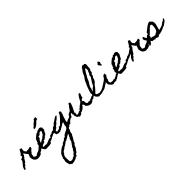

<svg xmlns="http://www.w3.org/2000/svg" viewBox="91 -2615 5136 5136"><g transform="rotate(-45 2658.5 -47.0)"><path d="M694.3 -193.4Q671.9 -182.6 664.1 -167Q656.2 -151.4 651.9 -134.8Q647.5 -118.2 641.1 -103Q634.8 -87.9 614.3 -78.1Q609.4 -60.5 595.2 -53.7Q581.1 -46.9 565.4 -41.5Q549.8 -36.1 537.6 -27.3Q525.4 -18.6 525.4 2.9Q505.9 13.7 482.9 22.5Q460 31.2 435.1 35.6Q410.2 40 385.7 39.1Q361.3 38.1 339.8 29.3Q325.2 22.5 311.5 11.7Q306.6 7.8 302.2 5.4Q297.9 2.9 293 -2Q281.2 -13.7 273.4 -29.3Q265.6 -44.9 260.7 -62.5Q255.9 -80.1 252.9 -97.7Q250 -115.2 248 -130.9L284.2 -228.5Q255.9 -251 238.3 -280.8Q220.7 -310.5 195.3 -335.9Q190.4 -329.1 182.6 -324.2Q174.8 -319.3 176.8 -308.6L186.5 -299.8Q154.3 -264.6 121.6 -220.2Q88.9 -175.8 70.3 -130.9Q48.8 -131.8 40 -120.6Q31.2 -109.4 25.4 -95.2Q19.5 -81.1 10.7 -69.3Q2 -57.6 -18.6 -59.6Q-23.4 -48.8 -28.3 -36.6Q-33.2 -24.4 -40 -13.7Q-46.9 -2.9 -56.6 4.4Q-66.4 11.7 -81.1 11.7Q-88.9 3.9 -89.8 -4.9Q-90.8 -13.7 -87.9 -22.9Q-85 -32.2 -80.1 -41.5Q-75.2 -50.8 -73.2 -59.6Q-65.4 -87.9 -44.9 -110.8Q-24.4 -133.8 -3.9 -156.7Q16.6 -179.7 31.2 -205.1Q45.9 -230.5 43 -264.6Q55.7 -265.6 68.8 -270Q82 -274.4 93.3 -281.7Q104.5 -289.1 110.8 -300.3Q117.2 -311.5 115.2 -327.1Q107.4 -331.1 106.4 -338.4Q105.5 -345.7 106.4 -353.5Q127.9 -360.4 141.1 -377.4Q154.3 -394.5 165 -414.1Q175.8 -433.6 186 -453.6Q196.3 -473.6 212.9 -488.3Q226.6 -480.5 240.2 -475.1Q253.9 -469.7 266.6 -460.9Q257.8 -449.2 255.9 -438.5Q253.9 -427.7 253.9 -416.5Q253.9 -405.3 253.9 -394.5Q253.9 -383.8 248 -372.1Q263.7 -358.4 274.4 -339.8Q285.2 -321.3 301.8 -308.6Q313.5 -317.4 328.1 -317.9Q342.8 -318.4 357.9 -317.9Q373 -317.4 386.7 -319.8Q400.4 -322.3 409.2 -335.9Q413.1 -332 420.9 -332Q428.7 -332 436.5 -332Q444.3 -332 450.2 -329.6Q456.1 -327.1 457 -320.3Q458 -312.5 456.5 -309.6Q455.1 -306.6 453.1 -299.8Q451.2 -292 452.1 -292Q453.1 -292 450.2 -285.2Q445.3 -272.5 434.1 -263.7Q422.9 -254.9 411.6 -246.6Q400.4 -238.3 391.1 -228Q381.8 -217.8 381.8 -202.1Q360.4 -194.3 351.6 -179.2Q342.8 -164.1 339.8 -145Q336.9 -126 335.9 -106Q335 -85.9 329.1 -69.3L337.9 -59.6L345.7 -69.3Q359.4 -49.8 378.4 -44.9Q397.5 -40 418 -42Q427.7 -56.6 440.9 -65.4Q454.1 -74.2 469.2 -80.1Q484.4 -85.9 500.5 -90.8Q516.6 -95.7 531.2 -102.5Q543 -108.4 551.3 -115.2Q559.6 -122.1 569.3 -130.9Q598.6 -158.2 627.4 -184.6Q656.2 -210.9 685.5 -238.3Q691.4 -238.3 693.4 -232.4Q695.3 -226.6 695.3 -219.2Q695.3 -211.9 694.8 -204.6Q694.3 -197.3 694.3 -193.4Z M1369.1 -298.8Q1360.4 -290 1356 -285.2Q1351.6 -280.3 1348.1 -275.9Q1344.7 -271.5 1340.3 -266.6Q1335.9 -261.7 1327.1 -252Q1319.3 -244.1 1312.5 -235.4Q1305.7 -226.6 1296.9 -219.7Q1285.2 -222.7 1278.8 -216.8Q1272.5 -210.9 1267.1 -203.6Q1261.7 -196.3 1257.3 -189.9Q1252.9 -183.6 1246.1 -184.6Q1222.7 -171.9 1199.2 -162.6Q1175.8 -153.3 1154.3 -135.7L1146.5 -143.6L1044.9 -94.7Q1040 -92.8 1035.2 -88.9Q1030.3 -85 1025.4 -82Q1003.9 -70.3 981 -61Q958 -51.8 935.5 -43.9L922.9 -40Q930.7 -20.5 922.9 -12.7Q915 -4.9 900.4 -1.5Q885.7 2 868.2 2.9Q850.6 3.9 840.8 9.8Q829.1 7.8 816.9 8.3Q804.7 8.8 792 10.7Q778.3 12.7 766.6 12.7Q754.9 12.7 741.2 9.8H739.3Q722.7 17.6 710.4 13.2Q698.2 8.8 688.5 -1.5Q678.7 -11.7 670.4 -25.9Q662.1 -40 653.3 -51.8Q647.5 -59.6 638.7 -74.2Q629.9 -88.9 623.5 -105.5Q617.2 -122.1 615.7 -139.2Q614.3 -156.2 623 -168.9Q631.8 -181.6 637.2 -196.3Q642.6 -210.9 642.6 -230.5Q642.6 -237.3 642.1 -243.2Q641.6 -249 641.6 -255.9Q646.5 -255.9 652.3 -255.4Q658.2 -254.9 663.6 -255.4Q668.9 -255.9 672.4 -259.3Q675.8 -262.7 675.8 -271.5Q675.8 -276.4 672.4 -279.3Q668.9 -282.2 668 -285.2Q673.8 -293.9 679.2 -299.3Q684.6 -304.7 688.5 -310.1Q692.4 -315.4 694.3 -322.8Q696.3 -330.1 693.4 -342.8Q705.1 -363.3 721.2 -379.4Q737.3 -395.5 754.9 -409.7Q772.5 -423.8 791 -437.5Q809.6 -451.2 826.2 -466.8Q844.7 -459 856 -466.8Q867.2 -474.6 876 -483.9Q884.8 -493.2 893.6 -499Q902.3 -504.9 917 -494.1L918.9 -492.2Q945.3 -518.6 972.2 -515.6Q999 -512.7 1018.1 -498Q1037.1 -483.4 1043 -464.4Q1048.8 -445.3 1032.2 -438.5Q1043 -427.7 1043 -413.1Q1043 -398.4 1035.2 -387.7Q1026.4 -376 1020 -363.8Q1013.7 -351.6 1006.8 -337.9Q997.1 -315.4 985.4 -295.4Q973.6 -275.4 952.1 -261.7Q934.6 -266.6 928.2 -257.8Q921.9 -249 918.9 -238.8Q916 -228.5 912.1 -222.7Q908.2 -216.8 895.5 -226.6L893.6 -228.5L891.6 -226.6Q883.8 -218.8 879.4 -209Q875 -199.2 867.2 -194.3Q858.4 -197.3 848.6 -199.2Q838.9 -201.2 830.1 -203.1Q830.1 -182.6 822.3 -170.9Q814.5 -159.2 802.2 -151.9Q790 -144.5 774.4 -140.1Q758.8 -135.7 743.7 -129.4Q728.5 -123 715.3 -113.8Q702.1 -104.5 694.3 -87.9Q704.1 -77.1 718.8 -75.7Q733.4 -74.2 749 -75.7Q764.6 -77.1 779.8 -77.1Q794.9 -77.1 806.6 -69.3L807.6 -68.4L808.6 -69.3Q832 -72.3 854 -80.6Q876 -88.9 897 -98.1Q918 -107.4 939.9 -115.7Q961.9 -124 985.4 -127.9Q990.2 -120.1 998.5 -119.1Q1006.8 -118.2 1014.6 -120.1L1015.6 -122.1Q1017.6 -128.9 1019.5 -134.3Q1021.5 -139.6 1025.4 -146.5Q1032.2 -157.2 1042 -163.1Q1051.8 -168.9 1063 -171.9Q1074.2 -174.8 1086.9 -175.8Q1099.6 -176.8 1112.3 -178.7H1114.3L1115.2 -181.6Q1119.1 -193.4 1125.5 -197.8Q1131.8 -202.1 1139.2 -204.1Q1146.5 -206.1 1154.8 -207Q1163.1 -208 1170.9 -212.9Q1188.5 -207 1200.2 -216.8Q1211.9 -226.6 1222.7 -237.3L1230.5 -227.5L1233.4 -231.4Q1248 -245.1 1255.4 -252Q1262.7 -258.8 1269.5 -264.2Q1276.4 -269.5 1285.6 -274.9Q1294.9 -280.3 1311.5 -291Q1325.2 -299.8 1338.4 -308.6Q1351.6 -317.4 1364.3 -328.1Q1369.1 -326.2 1369.1 -320.8Q1369.1 -315.4 1369.1 -310.5Q1368.2 -308.6 1367.7 -304.7Q1367.2 -300.8 1369.1 -298.8ZM964.8 -420.9Q963.9 -421.9 963.4 -421.9Q962.9 -421.9 961.9 -422.9Q941.4 -433.6 927.7 -433.1Q914.1 -432.6 902.8 -425.3Q891.6 -418 882.3 -406.7Q873 -395.5 862.8 -386.2Q852.5 -377 838.9 -372.1Q825.2 -367.2 805.7 -373Q802.7 -357.4 800.3 -342.3Q797.9 -327.1 796.9 -311.5Q780.3 -305.7 771 -294.9Q761.7 -284.2 755.4 -271.5Q749 -258.8 743.7 -244.6Q738.3 -230.5 729.5 -217.8L733.4 -212.9Q737.3 -214.8 742.2 -210Q747.1 -205.1 749 -203.1Q759.8 -218.8 777.8 -229.5Q795.9 -240.2 814.9 -249.5Q834 -258.8 851.6 -269.5Q869.1 -280.3 877.9 -297.9Q909.2 -306.6 924.8 -333Q940.4 -359.4 951.2 -387.7Q953.1 -393.6 958.5 -404.8Q963.9 -416 964.8 -420.9ZM1117.2 -729.5Q1114.3 -718.8 1105.5 -718.3Q1096.7 -717.8 1083 -719.7H1076.2Q1053.7 -702.1 1034.7 -681.6Q1015.6 -661.1 995.1 -642.6Q974.6 -624 949.7 -608.4Q924.8 -592.8 889.6 -584L868.2 -587.9Q863.3 -599.6 864.7 -606.9Q866.2 -614.3 870.6 -620.6Q875 -627 880.4 -633.8Q885.7 -640.6 890.6 -649.4Q893.6 -647.5 899.4 -645.5Q905.3 -643.6 907.2 -642.6Q913.1 -647.5 912.6 -656.7Q912.1 -666 921.9 -671.9Q927.7 -675.8 932.1 -680.2Q936.5 -684.6 941.4 -689.5Q960 -707 979 -723.6Q998 -740.2 1020.5 -753.9Q1023.4 -770.5 1033.2 -779.3Q1043 -788.1 1064.5 -793Q1066.4 -793 1067.4 -793.5Q1068.4 -793.9 1069.3 -793.9L1080.1 -787.1Q1082 -797.9 1087.9 -798.8Q1093.8 -799.8 1106.4 -797.9L1116.2 -782.2Q1110.4 -779.3 1109.4 -772.5Q1108.4 -765.6 1109.9 -757.8Q1111.3 -750 1113.8 -742.2Q1116.2 -734.4 1117.2 -729.5Z M1934.6 -279.3Q1923.8 -265.6 1918 -249Q1912.1 -232.4 1903.8 -217.8Q1895.5 -203.1 1883.3 -193.4Q1871.1 -183.6 1849.6 -184.6Q1834 -178.7 1826.7 -163.6Q1819.3 -148.4 1812.5 -133.3Q1805.7 -118.2 1794.9 -108.9Q1784.2 -99.6 1762.7 -106.4Q1735.4 -94.7 1713.4 -75.7Q1691.4 -56.6 1671.9 -36.1Q1665 -29.3 1656.2 -19Q1647.5 -8.8 1639.6 -3.9Q1632.8 0 1626 -2.9Q1619.1 -5.9 1613.3 -9.3Q1607.4 -12.7 1602.1 -12.7Q1596.7 -12.7 1592.8 -3.9Q1599.6 9.8 1595.7 15.1Q1591.8 20.5 1583 23.4Q1574.2 26.4 1564.5 28.3Q1554.7 30.3 1548.8 35.2Q1537.1 45.9 1532.2 61.5Q1527.3 77.1 1523.4 92.8Q1519.5 108.4 1512.2 122.6Q1504.9 136.7 1488.3 144.5Q1498 151.4 1496.6 158.2Q1495.1 165 1491.2 172.4Q1487.3 179.7 1485.8 186.5Q1484.4 193.4 1493.2 200.2Q1478.5 218.8 1467.3 240.2Q1456.1 261.7 1445.3 283.7Q1434.6 305.7 1422.4 326.7Q1410.2 347.7 1391.6 364.3L1394.5 387.7Q1379.9 383.8 1376.5 388.7Q1373 393.6 1373 402.3Q1373 411.1 1373.5 420.4Q1374 429.7 1367.2 434.6Q1364.3 438.5 1360.8 440.4Q1357.4 442.4 1354.5 445.3Q1323.2 468.8 1311.5 504.9Q1309.6 510.7 1308.6 516.6Q1307.6 522.5 1305.7 529.3Q1300.8 543 1290 557.6Q1279.3 572.3 1266.6 587.9Q1253.9 603.5 1242.2 620.6Q1230.5 637.7 1223.6 655.3Q1208 653.3 1198.7 658.7Q1189.5 664.1 1183.6 673.3Q1177.7 682.6 1173.8 693.4Q1169.9 704.1 1163.6 712.4Q1157.2 720.7 1147 725.1Q1136.7 729.5 1120.1 724.6L1076.2 764.6Q1064.5 757.8 1053.2 761.7Q1042 765.6 1030.8 772.5Q1019.5 779.3 1008.3 783.2Q997.1 787.1 984.4 780.3Q977.5 788.1 972.7 788.6Q967.8 789.1 960.9 780.3L946.3 795.9Q934.6 786.1 917.5 777.8Q900.4 769.5 885.7 759.3Q871.1 749 862.3 735.8Q853.5 722.7 859.4 702.1Q857.4 696.3 853 689.5Q848.6 682.6 845.7 675.3Q842.8 668 841.8 660.6Q840.8 653.3 845.7 647.5Q836.9 630.9 839.4 613.8Q841.8 596.7 846.7 580.1Q851.6 563.5 854.5 546.9Q857.4 530.3 848.6 513.7Q860.4 504.9 865.7 491.2Q871.1 477.5 875.5 462.9Q879.9 448.2 884.8 434.6Q889.6 420.9 901.4 412.1L900.4 396.5Q946.3 347.7 997.6 307.1Q1048.8 266.6 1113.3 247.1Q1126 224.6 1146.5 214.4Q1167 204.1 1188 195.8Q1209 187.5 1226.6 175.3Q1244.1 163.1 1252.9 136.7Q1257.8 147.5 1262.7 146Q1267.6 144.5 1272.9 141.1Q1278.3 137.7 1283.2 136.2Q1288.1 134.8 1293 144.5Q1302.7 115.2 1324.7 97.7Q1346.7 80.1 1373.5 66.9Q1400.4 53.7 1427.7 41.5Q1455.1 29.3 1476.1 11.7Q1497.1 -5.9 1507.8 -31.7Q1518.6 -57.6 1512.7 -98.6Q1521.5 -104.5 1524.4 -113.8Q1527.3 -123 1528.8 -132.8Q1530.3 -142.6 1533.2 -150.4Q1536.1 -158.2 1545.9 -161.1Q1539.1 -171.9 1529.3 -170.9Q1519.5 -169.9 1509.3 -165Q1499 -160.2 1490.2 -155.3Q1481.4 -150.4 1475.6 -153.3Q1472.7 -139.6 1463.4 -133.8Q1454.1 -127.9 1443.4 -123.5Q1432.6 -119.1 1420.9 -114.3Q1409.2 -109.4 1402.3 -98.6Q1393.6 -102.5 1386.2 -95.2Q1378.9 -87.9 1371.6 -79.6Q1364.3 -71.3 1355.5 -67.4Q1346.7 -63.5 1335 -75.2Q1329.1 -59.6 1315.9 -54.7Q1302.7 -49.8 1287.1 -49.8Q1271.5 -49.8 1255.4 -51.8Q1239.3 -53.7 1226.6 -50.8L1210 -67.4Q1208 -62.5 1203.6 -59.6Q1199.2 -56.6 1194.3 -58.6Q1186.5 -75.2 1179.2 -94.2Q1171.9 -113.3 1169.4 -132.3Q1167 -151.4 1172.9 -169.4Q1178.7 -187.5 1196.3 -201.2Q1223.6 -251 1267.6 -279.3Q1272.5 -275.4 1278.3 -276.9Q1284.2 -278.3 1290.5 -281.7Q1296.9 -285.2 1302.7 -289.6Q1308.6 -293.9 1313.5 -294.9Q1316.4 -305.7 1324.7 -315.4Q1333 -325.2 1343.3 -333Q1353.5 -340.8 1364.7 -347.2Q1376 -353.5 1385.7 -358.4Q1404.3 -367.2 1420.4 -380.4Q1436.5 -393.6 1453.1 -405.8Q1469.7 -418 1487.3 -426.8Q1504.9 -435.5 1527.3 -435.5L1544.9 -419.9Q1528.3 -410.2 1516.1 -396Q1503.9 -381.8 1491.2 -367.7Q1478.5 -353.5 1463.9 -341.8Q1449.2 -330.1 1427.7 -326.2Q1410.2 -292 1380.4 -268.1Q1350.6 -244.1 1319.3 -223.6Q1319.3 -209 1310.5 -200.2Q1301.8 -191.4 1290 -184.6Q1278.3 -177.7 1266.6 -172.4Q1254.9 -167 1247.6 -158.7Q1240.2 -150.4 1240.2 -138.2Q1240.2 -126 1252.9 -106.4Q1264.6 -112.3 1281.2 -114.3Q1297.9 -116.2 1313.5 -119.6Q1329.1 -123 1341.3 -130.4Q1353.5 -137.7 1358.4 -153.3Q1372.1 -165 1387.7 -168Q1403.3 -170.9 1419.9 -168.9Q1452.1 -204.1 1484.9 -233.9Q1517.6 -263.7 1546.9 -294.9Q1576.2 -326.2 1601.1 -361.8Q1626 -397.5 1644.5 -444.3Q1664.1 -450.2 1679.7 -439.5Q1695.3 -428.7 1702.1 -412.1Q1700.2 -400.4 1695.8 -390.1Q1691.4 -379.9 1688 -370.6Q1684.6 -361.3 1683.1 -350.6Q1681.6 -339.8 1686.5 -326.2Q1678.7 -328.1 1674.3 -321.3Q1669.9 -314.5 1665 -309.6Q1668 -296.9 1664.1 -286.6Q1660.2 -276.4 1654.3 -267.1Q1648.4 -257.8 1644 -247.1Q1639.6 -236.3 1641.6 -223.6Q1627.9 -198.2 1621.6 -170.4Q1615.2 -142.6 1613.3 -114.3L1630.9 -98.6Q1643.6 -117.2 1662.6 -125Q1681.6 -132.8 1701.2 -138.2Q1720.7 -143.6 1739.3 -150.9Q1757.8 -158.2 1771.5 -176.8Q1777.3 -205.1 1795.9 -217.3Q1814.5 -229.5 1835 -238.3Q1855.5 -247.1 1874.5 -258.3Q1893.6 -269.5 1901.4 -294.9H1925.8Q1923.8 -290 1927.7 -286.1Q1931.6 -282.2 1934.6 -279.3ZM1394.5 153.3Q1384.8 159.2 1373 164.1Q1361.3 168.9 1349.6 174.8Q1337.9 180.7 1328.1 188.5Q1318.4 196.3 1313.5 208Q1302.7 202.1 1293.5 207.5Q1284.2 212.9 1275.4 220.2Q1266.6 227.5 1257.3 232.4Q1248 237.3 1237.3 231.4Q1218.8 243.2 1201.7 256.8Q1184.6 270.5 1167 283.7Q1149.4 296.9 1130.4 308.1Q1111.3 319.3 1089.8 325.2Q1079.1 342.8 1061.5 353Q1043.9 363.3 1025.9 373Q1007.8 382.8 993.2 396.5Q978.5 410.2 974.6 434.6Q944.3 454.1 933.1 484.9Q921.9 515.6 920.9 550.3Q919.9 585 923.8 620.6Q927.7 656.2 927.7 685.5Q940.4 700.2 953.1 706.1Q965.8 711.9 979.5 711.9Q993.2 711.9 1007.3 708.5Q1021.5 705.1 1038.1 702.1Q1042 687.5 1052.2 683.1Q1062.5 678.7 1073.7 676.8Q1085 674.8 1094.2 671.4Q1103.5 668 1104.5 655.3L1113.3 663.1Q1114.3 647.5 1122.1 637.2Q1129.9 627 1140.6 618.2Q1151.4 609.4 1163.6 601.6Q1175.8 593.8 1184.6 584Q1182.6 565.4 1191.4 552.7Q1200.2 540 1210.9 529.3Q1221.7 518.6 1230 505.9Q1238.3 493.2 1236.3 473.6Q1246.1 469.7 1250 460.9Q1253.9 452.1 1257.8 444.3Q1261.7 436.5 1268.1 432.6Q1274.4 428.7 1288.1 434.6Q1274.4 423.8 1276.9 418Q1279.3 412.1 1286.1 407.7Q1293 403.3 1298.8 397.5Q1304.7 391.6 1298.8 379.9Q1322.3 370.1 1329.1 351.6Q1335.9 333 1339.4 312Q1342.8 291 1349.6 271Q1356.4 251 1379.9 239.3Q1377.9 221.7 1386.2 208.5Q1394.5 195.3 1402.8 183.6Q1411.1 171.9 1414.6 159.2Q1418 146.5 1407.2 128.9Z M2558.6 -48.8Q2546.9 -48.8 2540.5 -48.3Q2534.2 -47.9 2529.3 -46.9Q2524.4 -45.9 2518.6 -43Q2512.7 -40 2502.9 -34.2Q2499 -23.4 2492.7 -18.1Q2486.3 -12.7 2478 -9.3Q2469.7 -5.9 2460.9 -2.4Q2452.1 1 2444.3 8.8Q2370.1 20.5 2313.5 -24.4Q2306.6 -29.3 2301.3 -35.2Q2295.9 -41 2289.1 -45.9Q2284.2 -49.8 2283.7 -49.3Q2283.2 -48.8 2279.3 -53.7Q2272.5 -63.5 2271 -77.6Q2269.5 -91.8 2266.6 -105Q2263.7 -118.2 2255.4 -127.4Q2247.1 -136.7 2226.6 -135.7Q2216.8 -115.2 2198.7 -94.2Q2180.7 -73.2 2158.2 -56.6Q2135.7 -40 2110.8 -29.3Q2085.9 -18.6 2063.5 -18.6Q2055.7 3.9 2036.6 15.1Q2017.6 26.4 1996.1 32.2Q1994.1 33.2 1988.3 34.7Q1982.4 36.1 1981.4 36.1Q1967.8 37.1 1960 31.2Q1952.1 25.4 1945.3 18.6Q1938.5 11.7 1930.7 5.9Q1922.9 0 1909.2 0Q1898.4 -25.4 1887.7 -49.8Q1877 -74.2 1872.1 -99.6Q1880.9 -104.5 1881.3 -111.8Q1881.8 -119.1 1881.8 -127Q1866.2 -131.8 1865.7 -139.2Q1865.2 -146.5 1868.7 -154.3Q1872.1 -162.1 1875.5 -169.4Q1878.9 -176.8 1872.1 -181.6Q1879.9 -241.2 1906.2 -296.9Q1932.6 -352.5 1981.4 -389.6Q1975.6 -408.2 1984.9 -418Q1994.1 -427.7 2007.3 -428.7Q2020.5 -429.7 2032.7 -422.4Q2044.9 -415 2044.9 -399.4Q2045.9 -392.6 2043.9 -385.7Q2042 -378.9 2040 -373Q2034.2 -343.8 2022.5 -316.4Q2010.7 -289.1 1997.1 -262.7Q1983.4 -236.3 1969.2 -210Q1955.1 -183.6 1945.3 -155.3Q1933.6 -147.5 1937.5 -138.7Q1941.4 -129.9 1947.8 -121.6Q1954.1 -113.3 1954.6 -105.5Q1955.1 -97.7 1936.5 -90.8Q1930.7 -77.1 1939.5 -66.9Q1948.2 -56.6 1954.1 -45.9Q1961.9 -44.9 1969.2 -45.9Q1976.6 -46.9 1981.4 -54.7Q1993.2 -46.9 2002.4 -51.8Q2011.7 -56.6 2022 -64Q2032.2 -71.3 2044.4 -76.2Q2056.6 -81.1 2072.3 -73.2Q2079.1 -80.1 2083.5 -89.8Q2087.9 -99.6 2092.8 -108.4Q2097.7 -117.2 2105 -123Q2112.3 -128.9 2126 -127Q2139.6 -151.4 2162.1 -167.5Q2184.6 -183.6 2207.5 -198.2Q2230.5 -212.9 2248.5 -229.5Q2266.6 -246.1 2271.5 -272.5Q2290 -301.8 2309.1 -338.4Q2328.1 -375 2353.5 -399.4Q2356.4 -407.2 2363.3 -411.6Q2370.1 -416 2377.9 -417.5Q2385.7 -418.9 2393.6 -416.5Q2401.4 -414.1 2407.2 -408.2Q2409.2 -390.6 2402.8 -376Q2396.5 -361.3 2389.2 -347.2Q2381.8 -333 2377.9 -317.4Q2374 -301.8 2380.9 -281.2Q2367.2 -273.4 2354 -267.6Q2340.8 -261.7 2329.6 -254.9Q2318.4 -248 2310.1 -237.3Q2301.8 -226.6 2298.8 -209Q2325.2 -199.2 2330.1 -184.6Q2335 -169.9 2335 -152.8Q2335 -135.7 2337.4 -117.7Q2339.8 -99.6 2362.3 -82Q2366.2 -79.1 2367.7 -77.6Q2369.1 -76.2 2374 -74.2Q2383.8 -71.3 2391.6 -74.7Q2399.4 -78.1 2406.7 -81.1Q2414.1 -84 2422.4 -83.5Q2430.7 -83 2441.4 -71.3Q2456.1 -89.8 2468.8 -71.3Q2480.5 -92.8 2490.2 -95.7Q2500 -98.6 2509.3 -97.7Q2518.6 -96.7 2528.3 -99.6Q2538.1 -102.5 2549.8 -124L2558.6 -115.2Q2564.5 -130.9 2572.8 -130.4Q2581.1 -129.9 2588.9 -127.4Q2596.7 -125 2602.5 -127.4Q2608.4 -129.9 2608.4 -150.4Q2617.2 -150.4 2623.5 -154.3Q2629.9 -158.2 2636.2 -163.1Q2642.6 -168 2650.4 -171.4Q2658.2 -174.8 2668.9 -174.8L2643.6 -113.3Z M3242.2 -320.3Q3243.2 -305.7 3236.8 -292Q3230.5 -278.3 3225.6 -267.6L3194.3 -234.4L3175.8 -178.7Q3165 -170.9 3152.8 -163.6Q3140.6 -156.2 3130.9 -148.4Q3120.1 -139.6 3111.8 -128.9Q3103.5 -118.2 3093.8 -110.4Q3084 -102.5 3070.8 -97.2Q3057.6 -91.8 3046.9 -85Q3027.3 -73.2 3010.3 -60.5Q2993.2 -47.9 2974.6 -36.1Q2969.7 -34.2 2967.3 -31.7Q2964.8 -29.3 2960 -27.3Q2957 -25.4 2934.6 -19.5Q2912.1 -13.7 2885.3 -6.3Q2858.4 1 2835 6.8Q2811.5 12.7 2808.6 12.7Q2791 14.6 2772.5 14.6Q2753.9 14.6 2735.4 15.6L2720.7 24.4Q2710 16.6 2697.3 9.8Q2684.6 2.9 2675.8 -4.9Q2666 -13.7 2656.2 -24.9Q2646.5 -36.1 2638.7 -45.9Q2633.8 -59.6 2628.9 -72.8Q2624 -85.9 2621.1 -98.6L2616.2 -135.7Q2614.3 -154.3 2612.8 -171.9Q2611.3 -189.5 2609.4 -208Q2626 -253.9 2639.2 -300.3Q2652.3 -346.7 2671.9 -391.6Q2676.8 -402.3 2681.2 -413.6Q2685.5 -424.8 2690.4 -435.5Q2696.3 -447.3 2703.1 -457.5Q2710 -467.8 2714.8 -478.5Q2719.7 -490.2 2722.7 -502.4Q2725.6 -514.6 2730.5 -525.4Q2733.4 -531.2 2740.2 -542.5Q2747.1 -553.7 2754.9 -565.9Q2762.7 -578.1 2770 -589.8Q2777.3 -601.6 2782.2 -608.4Q2790 -618.2 2797.9 -627Q2805.7 -635.7 2810.5 -646.5Q2820.3 -663.1 2829.1 -688.5Q2837.9 -713.9 2848.6 -733.4Q2860.4 -754.9 2876.5 -773.9Q2892.6 -793 2906.2 -813.5Q2920.9 -834 2934.6 -858.4L2977.5 -889.6L2997.1 -870.1L3043.9 -877.9L3073.2 -834Q3071.3 -819.3 3068.8 -800.8Q3066.4 -782.2 3064.9 -763.2Q3063.5 -744.1 3063 -726.1Q3062.5 -708 3064.5 -694.3Q3059.6 -676.8 3050.3 -657.7Q3041 -638.7 3029.3 -625L3025.4 -572.3L2986.3 -537.1L2981.4 -487.3L2948.2 -448.2Q2945.3 -434.6 2942.4 -420.4Q2939.5 -406.2 2934.6 -393.6Q2929.7 -381.8 2922.9 -369.6Q2916 -357.4 2909.2 -344.7Q2889.6 -328.1 2869.1 -307.6Q2848.6 -287.1 2832 -266.6Q2823.2 -255.9 2815.9 -243.7Q2808.6 -231.4 2800.8 -220.7Q2775.4 -188.5 2746.1 -160.2Q2716.8 -131.8 2688.5 -101.6L2710 -63.5Q2730.5 -56.6 2752 -50.8Q2773.4 -44.9 2794.9 -40Q2804.7 -42 2817.4 -44.4Q2830.1 -46.9 2843.8 -50.3Q2857.4 -53.7 2870.6 -57.6Q2883.8 -61.5 2892.6 -65.4Q2912.1 -73.2 2937.5 -88.4Q2962.9 -103.5 2980.5 -115.2Q3011.7 -134.8 3043.9 -155.3Q3076.2 -175.8 3105.5 -198.2Q3125 -212.9 3146.5 -235.4Q3168 -257.8 3187 -277.8Q3206.1 -297.9 3221.2 -310.5Q3236.3 -323.2 3242.2 -320.3ZM2976.6 -782.2Q2956.1 -748 2933.1 -716.3Q2910.2 -684.6 2890.6 -650.4Q2883.8 -638.7 2878.9 -626.5Q2874 -614.3 2866.2 -602.5Q2859.4 -591.8 2851.6 -581.1Q2843.8 -570.3 2837.9 -557.6Q2826.2 -535.2 2816.9 -510.3Q2807.6 -485.4 2796.9 -461.9Q2785.2 -438.5 2769.5 -418Q2753.9 -397.5 2741.2 -374L2725.6 -342.8Q2723.6 -337.9 2721.7 -335.4Q2719.7 -333 2717.8 -328.1Q2713.9 -317.4 2713.9 -304.7Q2713.9 -292 2710.9 -281.2Q2708 -269.5 2702.1 -258.8Q2696.3 -248 2691.4 -237.3Q2686.5 -226.6 2683.6 -215.3Q2680.7 -204.1 2676.8 -193.4Q2684.6 -201.2 2693.8 -207.5Q2703.1 -213.9 2711.9 -221.7Q2720.7 -230.5 2728.5 -240.2Q2736.3 -250 2746.1 -257.8Q2754.9 -265.6 2765.1 -272Q2775.4 -278.3 2785.2 -285.2Q2800.8 -306.6 2812.5 -329.1Q2818.4 -339.8 2822.8 -353.5Q2827.1 -367.2 2834 -377.9Q2839.8 -388.7 2849.1 -398.4Q2858.4 -408.2 2865.2 -418.9Q2873 -429.7 2878.4 -441.4Q2883.8 -453.1 2890.6 -463.9Q2904.3 -485.4 2920.9 -504.9L2925.8 -566.4L2960.9 -607.4L2965.8 -644.5L2990.2 -678.7L2993.2 -733.4Z M3380.9 -609.4Q3363.3 -602.5 3361.3 -588.9Q3359.4 -575.2 3359.9 -560.5Q3360.4 -545.9 3358.4 -533.2Q3356.4 -520.5 3338.9 -516.6Q3332 -528.3 3321.8 -538.6Q3311.5 -548.8 3301.8 -559.1Q3292 -569.3 3286.1 -581.1Q3280.3 -592.8 3282.2 -609.4L3331.1 -666Q3342.8 -662.1 3349.6 -656.2Q3356.4 -650.4 3361.3 -642.6Q3366.2 -634.8 3370.6 -626.5Q3375 -618.2 3380.9 -609.4ZM3570.3 -171.9Q3571.3 -150.4 3566.9 -141.6Q3562.5 -132.8 3556.6 -127.4Q3550.8 -122.1 3546.4 -115.7Q3542 -109.4 3542 -93.8Q3519.5 -69.3 3505.9 -58.1Q3492.2 -46.9 3479.5 -39.6Q3466.8 -32.2 3451.2 -23.4Q3435.5 -14.6 3408.2 3.9L3401.4 4.9Q3398.4 19.5 3391.1 22Q3383.8 24.4 3374.5 24.4Q3365.2 24.4 3356.4 26.4Q3347.7 28.3 3341.8 43Q3325.2 47.9 3313.5 46.9Q3301.8 45.9 3283.2 45.9Q3277.3 45.9 3268.1 44.9Q3258.8 43.9 3252.9 45.9Q3249 46.9 3244.6 51.3Q3240.2 55.7 3235.4 58.6Q3230.5 61.5 3225.6 61Q3220.7 60.5 3216.8 52.7Q3205.1 55.7 3195.3 52.7Q3185.5 49.8 3176.8 43Q3168 36.1 3160.6 26.9Q3153.3 17.6 3146.5 9.8Q3141.6 3.9 3135.7 -1Q3129.9 -5.9 3125 -10.7Q3114.3 -21.5 3109.4 -38.1Q3104.5 -54.7 3103.5 -72.3Q3102.5 -89.8 3104.5 -107.4Q3106.4 -125 3110.4 -138.7Q3119.1 -147.5 3122.6 -158.7Q3126 -169.9 3128.4 -181.6Q3130.9 -193.4 3134.3 -204.6Q3137.7 -215.8 3146.5 -224.6Q3146.5 -237.3 3150.9 -248Q3155.3 -258.8 3162.6 -268.6Q3169.9 -278.3 3179.2 -286.6Q3188.5 -294.9 3196.3 -302.7Q3204.1 -302.7 3211.9 -303.2Q3219.7 -303.7 3226.6 -302.2Q3233.4 -300.8 3238.3 -296.4Q3243.2 -292 3246.1 -282.2Q3252.9 -255.9 3242.7 -239.7Q3232.4 -223.6 3219.7 -209Q3207 -194.3 3199.2 -178.7Q3191.4 -163.1 3203.1 -138.7Q3192.4 -138.7 3189 -132.8Q3185.5 -127 3184.1 -119.6Q3182.6 -112.3 3179.7 -105.5Q3176.8 -98.6 3168 -95.7Q3173.8 -89.8 3174.3 -75.2Q3174.8 -60.5 3177.2 -47.4Q3179.7 -34.2 3186 -26.4Q3192.4 -18.6 3210 -25.4Q3222.7 -14.6 3240.7 -16.6Q3258.8 -18.6 3274.4 -17.6Q3288.1 -26.4 3297.9 -26.9Q3307.6 -27.3 3316.4 -24.9Q3325.2 -22.5 3335 -20.5Q3344.7 -18.6 3358.4 -23.4Q3362.3 -40 3372.1 -43Q3381.8 -45.9 3391.6 -46.4Q3401.4 -46.9 3409.7 -49.8Q3418 -52.7 3420.9 -69.3Q3428.7 -79.1 3439.5 -80.6Q3450.2 -82 3461.4 -84Q3472.7 -85.9 3481.9 -92.3Q3491.2 -98.6 3495.1 -117.2Q3511.7 -129.9 3519 -136.2Q3526.4 -142.6 3531.2 -146.5Q3536.1 -150.4 3543.9 -155.3Q3551.8 -160.2 3570.3 -171.9Z M4223.6 -298.8Q4214.8 -290 4210.4 -285.2Q4206.1 -280.3 4202.6 -275.9Q4199.2 -271.5 4194.8 -266.6Q4190.4 -261.7 4181.6 -252Q4173.8 -244.1 4167 -235.4Q4160.2 -226.6 4151.4 -219.7Q4139.6 -222.7 4133.3 -216.8Q4127 -210.9 4121.6 -203.6Q4116.2 -196.3 4111.8 -189.9Q4107.4 -183.6 4100.6 -184.6Q4077.1 -171.9 4053.7 -162.6Q4030.3 -153.3 4008.8 -135.7L4001 -143.6L3899.4 -94.7Q3894.5 -92.8 3889.6 -88.9Q3884.8 -85 3879.9 -82Q3858.4 -70.3 3835.4 -61Q3812.5 -51.8 3790 -43.9L3777.3 -40Q3785.2 -20.5 3777.3 -12.7Q3769.5 -4.9 3754.9 -1.5Q3740.2 2 3722.7 2.9Q3705.1 3.9 3695.3 9.8Q3683.6 7.8 3671.4 8.3Q3659.2 8.8 3646.5 10.7Q3632.8 12.7 3621.1 12.7Q3609.4 12.7 3595.7 9.8H3593.8Q3577.1 17.6 3564.9 13.2Q3552.7 8.8 3543 -1.5Q3533.2 -11.7 3524.9 -25.9Q3516.6 -40 3507.8 -51.8Q3502 -59.6 3493.2 -74.2Q3484.4 -88.9 3478 -105.5Q3471.7 -122.1 3470.2 -139.2Q3468.8 -156.2 3477.5 -168.9Q3486.3 -181.6 3491.7 -196.3Q3497.1 -210.9 3497.1 -230.5Q3497.1 -237.3 3496.6 -243.2Q3496.1 -249 3496.1 -255.9Q3501 -255.9 3506.8 -255.4Q3512.7 -254.9 3518.1 -255.4Q3523.4 -255.9 3526.9 -259.3Q3530.3 -262.7 3530.3 -271.5Q3530.3 -276.4 3526.9 -279.3Q3523.4 -282.2 3522.5 -285.2Q3528.3 -293.9 3533.7 -299.3Q3539.1 -304.7 3543 -310.1Q3546.9 -315.4 3548.8 -322.8Q3550.8 -330.1 3547.9 -342.8Q3559.6 -363.3 3575.7 -379.4Q3591.8 -395.5 3609.4 -409.7Q3627 -423.8 3645.5 -437.5Q3664.1 -451.2 3680.7 -466.8Q3699.2 -459 3710.4 -466.8Q3721.7 -474.6 3730.5 -483.9Q3739.3 -493.2 3748 -499Q3756.8 -504.9 3771.5 -494.1L3773.4 -492.2Q3799.8 -518.6 3826.7 -515.6Q3853.5 -512.7 3872.6 -498Q3891.6 -483.4 3897.5 -464.4Q3903.3 -445.3 3886.7 -438.5Q3897.5 -427.7 3897.5 -413.1Q3897.5 -398.4 3889.6 -387.7Q3880.9 -376 3874.5 -363.8Q3868.2 -351.6 3861.3 -337.9Q3851.6 -315.4 3839.8 -295.4Q3828.1 -275.4 3806.6 -261.7Q3789.1 -266.6 3782.7 -257.8Q3776.4 -249 3773.4 -238.8Q3770.5 -228.5 3766.6 -222.7Q3762.7 -216.8 3750 -226.6L3748 -228.5L3746.1 -226.6Q3738.3 -218.8 3733.9 -209Q3729.5 -199.2 3721.7 -194.3Q3712.9 -197.3 3703.1 -199.2Q3693.4 -201.2 3684.6 -203.1Q3684.6 -182.6 3676.8 -170.9Q3668.9 -159.2 3656.7 -151.9Q3644.5 -144.5 3628.9 -140.1Q3613.3 -135.7 3598.1 -129.4Q3583 -123 3569.8 -113.8Q3556.6 -104.5 3548.8 -87.9Q3558.6 -77.1 3573.2 -75.7Q3587.9 -74.2 3603.5 -75.7Q3619.1 -77.1 3634.3 -77.1Q3649.4 -77.1 3661.1 -69.3L3662.1 -68.4L3663.1 -69.3Q3686.5 -72.3 3708.5 -80.6Q3730.5 -88.9 3751.5 -98.1Q3772.5 -107.4 3794.4 -115.7Q3816.4 -124 3839.8 -127.9Q3844.7 -120.1 3853 -119.1Q3861.3 -118.2 3869.1 -120.1L3870.1 -122.1Q3872.1 -128.9 3874 -134.3Q3876 -139.6 3879.9 -146.5Q3886.7 -157.2 3896.5 -163.1Q3906.2 -168.9 3917.5 -171.9Q3928.7 -174.8 3941.4 -175.8Q3954.1 -176.8 3966.8 -178.7H3968.8L3969.7 -181.6Q3973.6 -193.4 3980 -197.8Q3986.3 -202.1 3993.7 -204.1Q4001 -206.1 4009.3 -207Q4017.6 -208 4025.4 -212.9Q4043 -207 4054.7 -216.8Q4066.4 -226.6 4077.1 -237.3L4085 -227.5L4087.9 -231.4Q4102.5 -245.1 4109.9 -252Q4117.2 -258.8 4124 -264.2Q4130.9 -269.5 4140.1 -274.9Q4149.4 -280.3 4166 -291Q4179.7 -299.8 4192.9 -308.6Q4206.1 -317.4 4218.8 -328.1Q4223.6 -326.2 4223.6 -320.8Q4223.6 -315.4 4223.6 -310.5Q4222.7 -308.6 4222.2 -304.7Q4221.7 -300.8 4223.6 -298.8ZM3819.3 -420.9Q3818.4 -421.9 3817.9 -421.9Q3817.4 -421.9 3816.4 -422.9Q3795.9 -433.6 3782.2 -433.1Q3768.6 -432.6 3757.3 -425.3Q3746.1 -418 3736.8 -406.7Q3727.5 -395.5 3717.3 -386.2Q3707 -377 3693.4 -372.1Q3679.7 -367.2 3660.2 -373Q3657.2 -357.4 3654.8 -342.3Q3652.3 -327.1 3651.4 -311.5Q3634.8 -305.7 3625.5 -294.9Q3616.2 -284.2 3609.9 -271.5Q3603.5 -258.8 3598.1 -244.6Q3592.8 -230.5 3584 -217.8L3587.9 -212.9Q3591.8 -214.8 3596.7 -210Q3601.6 -205.1 3603.5 -203.1Q3614.3 -218.8 3632.3 -229.5Q3650.4 -240.2 3669.4 -249.5Q3688.5 -258.8 3706.1 -269.5Q3723.6 -280.3 3732.4 -297.9Q3763.7 -306.6 3779.3 -333Q3794.9 -359.4 3805.7 -387.7Q3807.6 -393.6 3813 -404.8Q3818.4 -416 3819.3 -420.9Z M4788.1 -193.4Q4765.6 -182.6 4757.8 -167Q4750 -151.4 4745.6 -134.8Q4741.2 -118.2 4734.9 -103Q4728.5 -87.9 4708 -78.1Q4703.1 -60.5 4689 -53.7Q4674.8 -46.9 4659.2 -41.5Q4643.6 -36.1 4631.3 -27.3Q4619.1 -18.6 4619.1 2.9Q4599.6 13.7 4576.7 22.5Q4553.7 31.2 4528.8 35.6Q4503.9 40 4479.5 39.1Q4455.1 38.1 4433.6 29.3Q4418.9 22.5 4405.3 11.7Q4400.4 7.8 4396 5.4Q4391.6 2.9 4386.7 -2Q4375 -13.7 4367.2 -29.3Q4359.4 -44.9 4354.5 -62.5Q4349.6 -80.1 4346.7 -97.7Q4343.8 -115.2 4341.8 -130.9L4377.9 -228.5Q4349.6 -251 4332 -280.8Q4314.5 -310.5 4289.1 -335.9Q4284.2 -329.1 4276.4 -324.2Q4268.6 -319.3 4270.5 -308.6L4280.3 -299.8Q4248 -264.6 4215.3 -220.2Q4182.6 -175.8 4164.1 -130.9Q4142.6 -131.8 4133.8 -120.6Q4125 -109.4 4119.1 -95.2Q4113.3 -81.1 4104.5 -69.3Q4095.7 -57.6 4075.2 -59.6Q4070.3 -48.8 4065.4 -36.6Q4060.5 -24.4 4053.7 -13.7Q4046.9 -2.9 4037.1 4.4Q4027.3 11.7 4012.7 11.7Q4004.9 3.9 4003.9 -4.9Q4002.9 -13.7 4005.9 -22.9Q4008.8 -32.2 4013.7 -41.5Q4018.6 -50.8 4020.5 -59.6Q4028.3 -87.9 4048.8 -110.8Q4069.3 -133.8 4089.8 -156.7Q4110.4 -179.7 4125 -205.1Q4139.6 -230.5 4136.7 -264.6Q4149.4 -265.6 4162.6 -270Q4175.8 -274.4 4187 -281.7Q4198.2 -289.1 4204.6 -300.3Q4210.9 -311.5 4209 -327.1Q4201.2 -331.1 4200.2 -338.4Q4199.2 -345.7 4200.2 -353.5Q4221.7 -360.4 4234.9 -377.4Q4248 -394.5 4258.8 -414.1Q4269.5 -433.6 4279.8 -453.6Q4290 -473.6 4306.6 -488.3Q4320.3 -480.5 4334 -475.1Q4347.7 -469.7 4360.4 -460.9Q4351.6 -449.2 4349.6 -438.5Q4347.7 -427.7 4347.7 -416.5Q4347.7 -405.3 4347.7 -394.5Q4347.7 -383.8 4341.8 -372.1Q4357.4 -358.4 4368.2 -339.8Q4378.9 -321.3 4395.5 -308.6Q4407.2 -317.4 4421.9 -317.9Q4436.5 -318.4 4451.7 -317.9Q4466.8 -317.4 4480.5 -319.8Q4494.1 -322.3 4502.9 -335.9Q4506.8 -332 4514.6 -332Q4522.5 -332 4530.3 -332Q4538.1 -332 4543.9 -329.6Q4549.8 -327.1 4550.8 -320.3Q4551.8 -312.5 4550.3 -309.6Q4548.8 -306.6 4546.9 -299.8Q4544.9 -292 4545.9 -292Q4546.9 -292 4543.9 -285.2Q4539.1 -272.5 4527.8 -263.7Q4516.6 -254.9 4505.4 -246.6Q4494.1 -238.3 4484.9 -228Q4475.6 -217.8 4475.6 -202.1Q4454.1 -194.3 4445.3 -179.2Q4436.5 -164.1 4433.6 -145Q4430.7 -126 4429.7 -106Q4428.7 -85.9 4422.9 -69.3L4431.6 -59.6L4439.5 -69.3Q4453.1 -49.8 4472.2 -44.9Q4491.2 -40 4511.7 -42Q4521.5 -56.6 4534.7 -65.4Q4547.9 -74.2 4563 -80.1Q4578.1 -85.9 4594.2 -90.8Q4610.4 -95.7 4625 -102.5Q4636.7 -108.4 4645 -115.2Q4653.3 -122.1 4663.1 -130.9Q4692.4 -158.2 4721.2 -184.6Q4750 -210.9 4779.3 -238.3Q4785.2 -238.3 4787.1 -232.4Q4789.1 -226.6 4789.1 -219.2Q4789.1 -211.9 4788.6 -204.6Q4788.1 -197.3 4788.1 -193.4Z M5407.2 -244.1Q5402.3 -213.9 5395.5 -197.8Q5388.7 -181.6 5378.4 -171.4Q5368.2 -161.1 5352.5 -151.9Q5336.9 -142.6 5315.4 -125Q5307.6 -119.1 5300.8 -114.3Q5293.9 -109.4 5287.1 -102.5Q5267.6 -96.7 5239.3 -83.5Q5210.9 -70.3 5181.2 -57.1Q5151.4 -43.9 5124.5 -34.2Q5097.7 -24.4 5081.1 -26.4Q5075.2 -18.6 5060.5 -16.6Q5045.9 -14.6 5038.1 -14.6Q5025.4 -14.6 5012.2 -12.7Q4999 -10.7 4989.3 -1Q4987.3 1 4986.8 1.5Q4986.3 2 4986.8 2Q4987.3 2 4986.8 2.4Q4986.3 2.9 4984.4 5.9Q4973.6 18.6 4962.4 19.5Q4951.2 20.5 4940.4 16.1Q4929.7 11.7 4918.5 4.9Q4907.2 -2 4896 -5.4Q4884.8 -8.8 4873 -6.3Q4861.3 -3.9 4849.6 9.8Q4842.8 -7.8 4828.1 -10.7Q4813.5 -13.7 4798.3 -14.2Q4783.2 -14.6 4769.5 -17.1Q4755.9 -19.5 4751 -35.2V-36.1L4730.5 -53.7L4727.5 -50.8Q4722.7 -45.9 4719.7 -40Q4716.8 -34.2 4712.9 -29.3Q4705.1 -17.6 4696.3 -6.3Q4687.5 4.9 4676.3 13.2Q4665 21.5 4652.3 25.9Q4639.6 30.3 4625 28.3Q4625 4.9 4638.2 -14.6Q4651.4 -34.2 4663.6 -53.2Q4675.8 -72.3 4679.2 -92.3Q4682.6 -112.3 4663.1 -134.8Q4662.1 -148.4 4650.9 -161.6Q4639.6 -174.8 4629.9 -188Q4620.1 -201.2 4618.7 -213.9Q4617.2 -226.6 4635.7 -239.3Q4627 -241.2 4624 -246.1Q4624 -251 4626.5 -256.3Q4628.9 -261.7 4630.9 -266.6Q4636.7 -266.6 4643.1 -269Q4649.4 -271.5 4654.8 -272.9Q4660.2 -274.4 4664.6 -272.9Q4668.9 -271.5 4672.9 -263.7Q4675.8 -257.8 4677.7 -251Q4679.7 -244.1 4682.6 -237.3Q4690.4 -217.8 4702.1 -200.7Q4713.9 -183.6 4728.5 -168.9L4731.4 -166Q4731.4 -167 4735.4 -170.9Q4739.3 -174.8 4744.1 -179.2Q4749 -183.6 4752.9 -187.5Q4756.8 -191.4 4758.8 -193.4Q4770.5 -204.1 4781.2 -213.9Q4792 -223.6 4800.3 -233.9Q4808.6 -244.1 4813 -257.3Q4817.4 -270.5 4817.4 -288.1Q4847.7 -308.6 4877 -333.5Q4906.2 -358.4 4936.5 -381.8Q4966.8 -405.3 4999.5 -423.8Q5032.2 -442.4 5070.3 -449.2Q5079.1 -433.6 5090.8 -424.8Q5102.5 -416 5113.8 -407.2Q5125 -398.4 5134.3 -385.7Q5143.6 -373 5147.5 -350.6Q5155.3 -308.6 5147.9 -271.5Q5140.6 -234.4 5127 -194.3Q5119.1 -170.9 5112.8 -146.5Q5106.4 -122.1 5106.4 -96.7L5113.3 -94.7Q5122.1 -106.4 5133.3 -109.4Q5144.5 -112.3 5156.2 -113.3Q5168 -114.3 5179.2 -116.7Q5190.4 -119.1 5198.2 -130.9Q5210.9 -126 5222.2 -130.4Q5233.4 -134.8 5244.1 -142.6Q5254.9 -150.4 5265.6 -159.2Q5276.4 -168 5288.1 -170.9L5287.1 -178.7Q5304.7 -190.4 5317.4 -195.3Q5330.1 -200.2 5340.8 -205.1Q5351.6 -210 5362.3 -218.8Q5373 -227.5 5386.7 -248Q5391.6 -250 5397.9 -249.5Q5404.3 -249 5407.2 -244.1ZM5066.4 -340.8Q5061.5 -342.8 5056.2 -344.2Q5050.8 -345.7 5045.9 -348.6Q5037.1 -354.5 5029.3 -357.4Q5021.5 -360.4 5010.7 -355.5V-353.5H5009.8Q4960 -315.4 4917.5 -270Q4875 -224.6 4828.1 -181.6L4819.3 -190.4Q4812.5 -181.6 4812 -171.9Q4811.5 -162.1 4811.5 -153.3Q4811.5 -144.5 4809.6 -136.7Q4807.6 -128.9 4797.9 -122.1L4794.9 -120.1Q4798.8 -106.4 4806.2 -103Q4813.5 -99.6 4821.8 -100.1Q4830.1 -100.6 4837.9 -101.6Q4845.7 -102.5 4850.6 -98.6Q4853.5 -96.7 4854.5 -92.8Q4855.5 -88.9 4855.5 -85.9Q4860.4 -85.9 4865.7 -85.9Q4871.1 -85.9 4877 -86.9Q4887.7 -88.9 4899.9 -87.4Q4912.1 -85.9 4914.1 -72.3Q4933.6 -80.1 4954.1 -88.9Q4974.6 -97.7 4987.3 -117.2L4994.1 -110.4Q4995.1 -110.4 4995.6 -110.8Q4996.1 -111.3 4997.1 -111.3Q5021.5 -126 5035.6 -154.3Q5049.8 -182.6 5056.6 -215.8Q5063.5 -249 5064.9 -282.2Q5066.4 -315.4 5066.4 -340.8Z"/></g></svg>

Font: Homemade Apple
Style: Regular
Weight: 400
Designer: Font Diner, Inc
Foundry: Font Diner, Inc
Version: Version 1.000